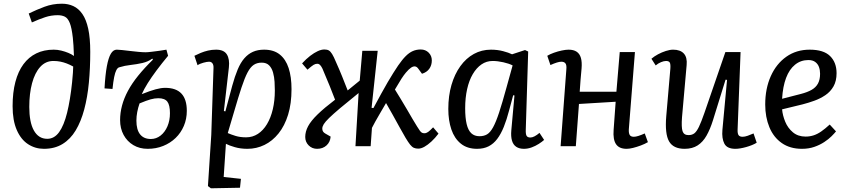

<svg xmlns="http://www.w3.org/2000/svg" viewBox="-20 -789 4579 1036"><path d="M135 -716Q176 -736 220 -752.5Q264 -769 314 -769Q348 -769 376 -756Q404 -743 424.5 -713.5Q445 -684 456 -634Q467 -584 467 -509Q467 -421 459.5 -342.5Q452 -264 434.5 -198.5Q417 -133 388.5 -85.5Q360 -38 317.5 -12Q275 14 217 14Q170 14 131.5 -11Q93 -36 70.5 -87.5Q48 -139 48 -216Q48 -290 63 -347Q78 -404 106.5 -442.5Q135 -481 176 -501Q217 -521 270 -521Q290 -521 310.5 -516Q331 -511 349 -503.5Q367 -496 379 -487Q378 -520 376.5 -542.5Q375 -565 373 -585Q367 -639 356.5 -665Q346 -691 330 -699Q314 -707 291 -707Q256 -707 223 -696Q190 -685 152 -668ZM235 -40Q273 -40 299 -76Q325 -112 342 -180.5Q359 -249 369 -345Q372 -375 373.5 -396.5Q375 -418 375 -430Q357 -440 340 -446.5Q323 -453 305.5 -456.5Q288 -460 268 -460Q226 -460 197 -428Q168 -396 153 -340Q138 -284 138 -212Q138 -172 144 -140Q150 -108 162.5 -85.5Q175 -63 193 -51.5Q211 -40 235 -40Z M745 -281Q790 -299 819.5 -307Q849 -315 871 -315Q930 -315 959 -284Q988 -253 988 -191Q988 -147 972 -109.5Q956 -72 927.5 -44.5Q899 -17 860.5 -1.5Q822 14 777 14Q733 14 699.5 -6Q666 -26 647 -61Q628 -96 628 -141Q628 -180 638.5 -219.5Q649 -259 670.5 -299Q692 -339 725.5 -380.5Q759 -422 805 -467L802 -473Q779 -456 748 -449Q717 -442 685 -438.5Q653 -435 624 -426Q615 -424 608 -411Q601 -398 596 -373Q591 -348 587 -309L544 -312Q548 -385 556.5 -431Q565 -477 578 -499Q591 -521 610 -521Q619 -521 638.5 -519Q658 -517 682 -514Q706 -511 728.5 -509Q751 -507 766 -507Q776 -507 797 -509.5Q818 -512 840.5 -515Q863 -518 878 -521L887 -488Q853 -447 825 -409.5Q797 -372 777 -340Q757 -308 745 -281ZM733 -231Q725 -208 720.5 -184.5Q716 -161 716 -138Q716 -89 736 -64Q756 -39 794 -39Q823 -39 846.5 -57.5Q870 -76 883.5 -107.5Q897 -139 897 -178Q897 -222 883 -240.5Q869 -259 834 -259Q815 -259 793 -253Q771 -247 733 -231Z M1132 -421Q1133 -438 1126.5 -447Q1120 -456 1108 -456Q1097 -456 1077 -450.5Q1057 -445 1046 -437L1029 -488Q1045 -496 1063 -503.5Q1081 -511 1102 -516Q1123 -521 1146 -521Q1188 -521 1204 -495.5Q1220 -470 1215 -425L1188 -190L1196 -188L1233 -326Q1247 -377 1262.5 -414Q1278 -451 1298.5 -474.5Q1319 -498 1345 -509.5Q1371 -521 1405 -521Q1457 -521 1489.5 -495Q1522 -469 1537.5 -421.5Q1553 -374 1553 -308Q1553 -230 1534.5 -170Q1516 -110 1483 -69Q1450 -28 1407 -7Q1364 14 1315 14Q1278 14 1247 5Q1216 -4 1199 -13L1187 166L1280 176L1275 224L1118 227L1102 215L1120 -61ZM1392 -451Q1367 -451 1349 -439Q1331 -427 1315.5 -397.5Q1300 -368 1283 -316.5Q1266 -265 1243 -186L1209 -71Q1227 -63 1251.5 -55.5Q1276 -48 1308 -48Q1343 -48 1371.5 -66.5Q1400 -85 1420.5 -119Q1441 -153 1452 -199.5Q1463 -246 1463 -301Q1463 -322 1461.5 -347.5Q1460 -373 1453.5 -397Q1447 -421 1432.5 -436Q1418 -451 1392 -451Z M1985 -207 1995 -206Q2018 -249 2037 -283.5Q2056 -318 2072 -345.5Q2088 -373 2102 -395Q2116 -417 2128 -435Q2150 -467 2169 -486Q2188 -505 2207.5 -513.5Q2227 -522 2250 -522Q2276 -522 2293 -505Q2310 -488 2310 -463Q2310 -437 2296.5 -418Q2283 -399 2257 -391L2238 -417Q2230 -429 2220 -430.5Q2210 -432 2198 -424Q2186 -416 2170 -397Q2159 -384 2146 -364Q2133 -344 2111 -306Q2125 -284 2142 -255.5Q2159 -227 2176 -198.5Q2193 -170 2206 -147Q2221 -122 2230.5 -106.5Q2240 -91 2246 -83Q2252 -75 2257.5 -72.5Q2263 -70 2270 -70Q2280 -70 2290 -77Q2300 -84 2317 -102L2346 -68Q2328 -44 2308 -25.5Q2288 -7 2270 3Q2252 13 2237 13Q2223 13 2213 8.5Q2203 4 2193 -8.5Q2183 -21 2168 -46Q2154 -70 2136 -102.5Q2118 -135 2099 -169.5Q2080 -204 2063 -233Q2045 -202 2030 -176.5Q2015 -151 2004.5 -132Q1994 -113 1987 -99L1980 0H1898L1915 -287Q1854 -238 1815.5 -205.5Q1777 -173 1756 -152.5Q1735 -132 1727 -119Q1719 -106 1719 -95Q1719 -86 1723 -79.5Q1727 -73 1736 -68L1764 -52Q1762 -23 1742 -4.5Q1722 14 1691 14Q1664 14 1645.5 -4.5Q1627 -23 1627 -50Q1627 -79 1642.5 -108Q1658 -137 1693.5 -171.5Q1729 -206 1788 -251Q1775 -286 1759 -325Q1743 -364 1726 -404Q1720 -420 1714.5 -428.5Q1709 -437 1704 -441Q1699 -445 1692 -445Q1682 -445 1672 -439Q1662 -433 1639 -413L1610 -447Q1632 -471 1653.5 -487.5Q1675 -504 1694.5 -513Q1714 -522 1730 -522Q1745 -522 1754 -517Q1763 -512 1772 -497.5Q1781 -483 1793 -454Q1811 -414 1825.5 -378Q1840 -342 1856 -301L1921 -354L1935 -515H2018Z M2817 -90Q2816 -65 2821.5 -56Q2827 -47 2842 -47Q2852 -47 2864.5 -53.5Q2877 -60 2891 -72L2916 -34Q2905 -24 2887 -12.5Q2869 -1 2848.5 6.5Q2828 14 2807 14Q2782 14 2765.5 3Q2749 -8 2742.5 -30.5Q2736 -53 2739 -86L2756 -274L2749 -275L2727 -193Q2714 -143 2698.5 -104.5Q2683 -66 2663 -39.5Q2643 -13 2616.5 0.5Q2590 14 2554 14Q2501 14 2466.5 -14Q2432 -42 2415.5 -90.5Q2399 -139 2399 -201Q2399 -272 2416 -330.5Q2433 -389 2464 -432Q2495 -475 2537 -498Q2579 -521 2629 -521Q2664 -521 2694.5 -513Q2725 -505 2743 -496L2813 -519L2830 -511ZM2567 -54Q2591 -54 2608 -64Q2625 -74 2640.5 -102Q2656 -130 2673 -181.5Q2690 -233 2713 -317L2746 -436Q2727 -446 2696 -453Q2665 -460 2638 -460Q2605 -460 2578 -441.5Q2551 -423 2531 -389Q2511 -355 2500.5 -308Q2490 -261 2490 -205Q2490 -153 2498 -119.5Q2506 -86 2523 -70Q2540 -54 2567 -54Z M3302 -240 3104 -228 3087 0H3005L3036 -416Q3038 -438 3031 -447Q3024 -456 3009 -456Q2999 -456 2984.5 -451.5Q2970 -447 2950 -438L2933 -488Q2948 -497 2969 -504.5Q2990 -512 3011.5 -516.5Q3033 -521 3048 -521Q3075 -521 3091.5 -510Q3108 -499 3114.5 -476.5Q3121 -454 3118 -419Q3115 -388 3112.5 -357Q3110 -326 3108 -294H3306L3324 -508H3406L3373 -91Q3372 -70 3378 -60.5Q3384 -51 3400 -51Q3410 -51 3424.5 -55.5Q3439 -60 3459 -69L3476 -22Q3459 -12 3437.5 -4Q3416 4 3396 9Q3376 14 3361 14Q3321 14 3304 -11Q3287 -36 3291 -88Z M3495 -472Q3510 -485 3530.5 -496Q3551 -507 3573 -514Q3595 -521 3612 -521Q3651 -521 3670 -500Q3689 -479 3685 -438L3660 -156Q3656 -102 3663 -81Q3670 -60 3695 -60Q3714 -60 3726.5 -69.5Q3739 -79 3751.5 -105Q3764 -131 3781 -180L3894 -508H3976L3960 -91Q3959 -69 3965 -60Q3971 -51 3987 -51Q3999 -51 4014.5 -56.5Q4030 -62 4046 -69L4063 -19Q4052 -12 4037 -6Q4022 0 4006 4.5Q3990 9 3975 11.5Q3960 14 3948 14Q3903 14 3888.5 -14Q3874 -42 3878 -88L3903 -358L3895 -359L3827 -140Q3812 -92 3792.5 -57.5Q3773 -23 3744.5 -4.5Q3716 14 3674 14Q3613 14 3590 -26.5Q3567 -67 3575 -162L3597 -417Q3599 -443 3594 -451.5Q3589 -460 3574 -460Q3562 -460 3546.5 -453.5Q3531 -447 3518 -436Z M4349 -521Q4424 -521 4459 -486.5Q4494 -452 4494 -394Q4494 -352 4477.5 -323Q4461 -294 4433.5 -275.5Q4406 -257 4374 -245.5Q4342 -234 4311 -226L4200 -199Q4203 -166 4217 -132Q4231 -98 4258.5 -75Q4286 -52 4327 -52Q4349 -52 4369.5 -58.5Q4390 -65 4411 -79.5Q4432 -94 4457 -117L4491 -80Q4482 -69 4466.5 -53.5Q4451 -38 4427.5 -22.5Q4404 -7 4374 3.5Q4344 14 4307 14Q4243 14 4198.5 -17Q4154 -48 4131.5 -102.5Q4109 -157 4109 -225Q4109 -311 4139 -378Q4169 -445 4223 -483Q4277 -521 4349 -521ZM4405 -391Q4405 -411 4399 -427.5Q4393 -444 4379 -454.5Q4365 -465 4342 -465Q4301 -465 4270 -440Q4239 -415 4221.5 -368.5Q4204 -322 4200 -256L4301 -282Q4336 -291 4359 -304Q4382 -317 4393.5 -338Q4405 -359 4405 -391Z"/></svg>

Font: Literata
Style: Italic
Weight: 400
Italic angle: -2°
Designer: Latin by Veronika Burian and Jose Scaglione. Greek by Irene Vlachou. Cyrillic by Vera Evstafieva
Foundry: TypeTogether
Version: Version 3.103;gftools[0.9.29]